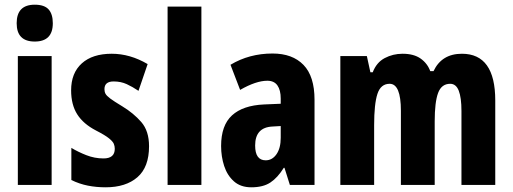

<svg xmlns="http://www.w3.org/2000/svg" viewBox="-20 -788 2184 818"><path d="M128 -768Q169 -768 187 -748Q205 -728 205 -689Q205 -611 128 -611Q51 -611 51 -689Q51 -768 128 -768ZM200 -549V0H56V-549Z M615 -165Q615 -76 565.5 -33Q516 10 430 10Q391 10 355 3Q319 -4 284 -21V-158Q312 -141 347.5 -127Q383 -113 421 -113Q469 -113 469 -154Q469 -165 465 -175Q461 -185 444.5 -198.5Q428 -212 389 -232Q335 -260 309 -301Q283 -342 283 -403Q283 -477 328.5 -518Q374 -559 456 -559Q534 -559 609 -515L570 -401Q545 -418 520 -429.5Q495 -441 464 -441Q425 -441 425 -408Q425 -397 429.5 -388.5Q434 -380 450 -368Q466 -356 501 -335Q549 -306 582 -268Q615 -230 615 -165Z M838 0H694V-760H838Z M1141 -560Q1226 -560 1273 -511.5Q1320 -463 1320 -363V0H1215L1192 -73H1189Q1163 -31 1132 -10.5Q1101 10 1051 10Q1005 10 976.5 -15.5Q948 -41 935 -81Q922 -121 922 -166Q922 -254 968.5 -296.5Q1015 -339 1105 -343L1176 -346V-368Q1176 -404 1162 -424Q1148 -444 1119 -444Q1071 -444 1003 -405L962 -512Q1042 -560 1141 -560ZM1142 -249Q1067 -246 1067 -168Q1067 -105 1112 -105Q1140 -105 1158 -131Q1176 -157 1176 -201V-251Z M1948 -559Q2090 -559 2090 -360V0H1946V-315Q1946 -372 1934.5 -401.5Q1923 -431 1898 -431Q1861 -431 1846.5 -392Q1832 -353 1832 -271V0H1688V-316Q1688 -431 1640 -431Q1602 -431 1588 -388Q1574 -345 1574 -255V0H1430V-549H1543L1558 -480H1568Q1584 -522 1619 -540.5Q1654 -559 1695 -559Q1743 -559 1772 -538.5Q1801 -518 1813 -485H1827Q1862 -559 1948 -559Z"/></svg>

Font: Noto Sans Tamil ExtraCondensed ExtraBold
Style: Regular
Weight: 800
Width: 2
Designer: Jelle Bosma - Monotype Design Team
Foundry: Monotype Imaging Inc.
Version: Version 2.004; ttfautohint (v1.8.4.7-5d5b)